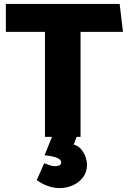

<svg xmlns="http://www.w3.org/2000/svg" viewBox="-20 -700 659 982"><path d="M592 -680H10V-537H210V0H392V-537H609ZM208 94Q228 96 247.5 100Q267 104 280 111.5Q293 119 293 132Q293 141 284 145.5Q275 150 262 150Q248 150 232 144.5Q216 139 206 135L168 221Q193 240 224 251Q255 262 284 262Q320 262 352 248Q384 234 404.5 207Q425 180 425 142Q425 125 418 104Q411 83 396.5 65Q382 47 357 39L377 -13H251Z"/></svg>

Font: Catamaran Black
Style: Regular
Weight: 900
Designer: Pria Ravichandran
Version: Version 2.000